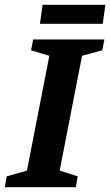

<svg xmlns="http://www.w3.org/2000/svg" viewBox="-36 -778 458 798"><path d="M-16 0 -8 -45 76 -69 169 -546 93 -569 102 -614H398L389 -569L305 -546L212 -69L287 -45L279 0ZM130 -679 141 -758H402L391 -679Z"/></svg>

Font: Manuale
Style: Italic
Weight: 400
Italic angle: -11°
Designer: Eduardo Tunni / Pablo Cosgaya
Foundry: Eduardo Tunni / Pablo Cosgaya
Version: Version 1.002